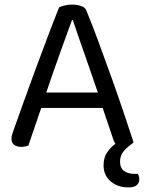

<svg xmlns="http://www.w3.org/2000/svg" viewBox="-20 -633 632 838"><path d="M428 -162H160Q153 -142 145 -118.5Q137 -95 129.5 -72.5Q122 -50 115 -30.5Q108 -11 104 2Q90 8 71 8Q55 8 42.5 -0.5Q30 -9 30 -28Q30 -37 33 -46.5Q36 -56 40 -67Q55 -109 78.5 -175Q102 -241 129.5 -315.5Q157 -390 185.5 -465.5Q214 -541 238 -601Q246 -605 262 -609Q278 -613 295 -613Q315 -613 333.5 -607Q352 -601 357 -587Q381 -529 408.5 -454.5Q436 -380 464 -302Q492 -224 517.5 -148.5Q543 -73 563 -12Q560 -9 557 -6Q554 -3 550 -1Q531 13 517.5 30Q504 47 504 73Q504 100 521.5 113Q539 126 568 126H582Q588 138 588 149Q588 165 577 175Q566 185 540 185Q518 185 498.5 178.5Q479 172 464 159.5Q449 147 440.5 129.5Q432 112 432 89Q432 54 448.5 30.5Q465 7 484 -5Q477 -15 473 -29ZM294 -545Q283 -515 269 -476.5Q255 -438 240 -396Q225 -354 210 -311Q195 -268 182 -229H407Q392 -274 376 -319.5Q360 -365 345.5 -407Q331 -449 318.5 -484.5Q306 -520 298 -545Z"/></svg>

Font: Baloo 2 Latin
Style: Regular
Weight: 400
Designer: Sarang Kulkarni and Ek Type
Foundry: Ek Type
Version: Version 1.001